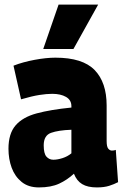

<svg xmlns="http://www.w3.org/2000/svg" viewBox="-20 -809 536 839"><path d="M17 -159Q17 -225 48 -261Q79 -297 140 -313.5Q201 -330 292 -339V-345Q292 -372 268.5 -385.5Q245 -399 208 -399Q184 -399 152 -394Q120 -389 72 -375L39 -522Q80 -538 131 -547.5Q182 -557 222 -557Q341 -557 393.5 -503Q446 -449 446 -348V-193Q446 -168 453 -159.5Q460 -151 469 -151Q479 -151 486 -154L496 -13Q479 -4 457 3Q435 10 403 10Q363 10 339 -4.5Q315 -19 303 -50Q274 -23 238.5 -6.5Q203 10 150 10Q104 10 74.5 -14Q45 -38 31 -76Q17 -114 17 -159ZM171 -174Q171 -138 183 -124.5Q195 -111 213 -111Q231 -111 253 -118Q275 -125 292 -139V-242Q235 -240 203 -228.5Q171 -217 171 -174ZM169 -595 236 -789H409L301 -595Z"/></svg>

Font: Georama SemiCondensed ExtraBold
Style: Regular
Weight: 800
Width: 4
Designer: Jean-Baptiste Levee
Foundry: Production Type
Version: Version 1.000